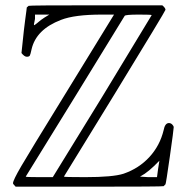

<svg xmlns="http://www.w3.org/2000/svg" viewBox="-20 -703 707 724"><path d="M39 1Q29 -9 29 -12Q29 -23 60.5 -77Q92 -131 219 -337L410 -648H364Q261 -648 210 -628Q116 -592 99 -517Q95 -498 92.5 -493.5Q90 -489 81 -489Q72 -489 61 -503L70 -588Q72 -607 75 -628.5Q78 -650 79.5 -662Q81 -674 81 -675Q84 -677 88 -681Q90 -683 341 -683H592Q604 -673 604 -666Q604 -662 412 -348L221 -37Q221 -35 301 -35Q406 -35 446 -48Q504 -68 543.5 -111Q583 -154 597 -212Q602 -239 617 -239Q624 -239 629.5 -233.5Q635 -228 635 -223Q635 -215 620.5 -113Q606 -11 604 -8L597 -1Q595 1 317 1ZM148 -637 166 -648H112V-632Q111 -629 110 -621.5Q109 -614 108 -612Q108 -608 109 -608Q110 -608 119 -615Q135 -629 148 -637ZM552 -646Q552 -648 504 -648Q452 -648 450 -643Q448 -639 265.5 -342.5Q83 -46 77 -37Q77 -35 128 -35H179L366 -339ZM572 -35 576 -65Q581 -95 581 -97L561 -77Q542 -59 526 -48L508 -37L539 -35Z"/></svg>

Font: MathJax_AMS
Style: Regular
Weight: 400
Version: Version 1.1